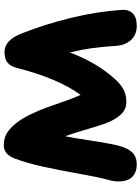

<svg xmlns="http://www.w3.org/2000/svg" viewBox="120 -918 764 1045"><g transform="rotate(90 502.5 -396.0)"><path d="M772 -34.2Q733.4 -34.2 705.8 -50.5Q678.2 -66.9 647.9 -105Q624 -135.7 601.3 -183.3Q578.6 -231 563.7 -273.4Q548.8 -315.9 530 -368.9Q511.2 -421.9 497.1 -452.1Q406.7 -328.6 350.1 -105Q340.8 -69.8 320.8 -54Q300.8 -38.1 263.2 -38.1Q199.7 -38.1 163.1 -129.9Q110.8 -262.7 76.9 -403.8Q43 -544.9 34.2 -676.8Q31.7 -712.9 53 -735.4Q74.2 -757.8 121.1 -757.8Q170.4 -757.8 198.7 -725.8Q227.1 -693.8 230 -645Q235.4 -564.9 243.2 -509.8Q251 -454.6 266.1 -394Q320.3 -538.1 408.2 -636.2Q437 -668.9 466.3 -685.1Q495.6 -701.2 536.1 -701.2Q566.9 -701.2 590.3 -683.6Q613.8 -666 636.2 -624Q653.8 -591.3 680.4 -499.3Q707 -407.2 722.2 -369.1Q731.4 -413.6 742.4 -487.1Q753.4 -560.5 763.2 -612.5Q772.9 -664.6 784.2 -690.9Q798.3 -726.1 820.1 -741.9Q841.8 -757.8 875 -757.8Q907.2 -757.8 929 -744.6Q950.7 -731.4 959.2 -709.5Q967.8 -687.5 968 -660.9Q968.3 -634.3 960 -605Q944.8 -550.8 926.8 -448Q908.7 -345.2 887.9 -249.5Q867.2 -153.8 840.8 -87.9Q818.4 -34.2 772 -34.2Z"/></g></svg>

Font: Shantell Sans Bouncy
Style: Regular
Weight: 800
Designer: Stephen Nixon, Anya Danilova, Shantell Martin
Foundry: Arrow Type
Version: Version 1.006;[9816181b4]